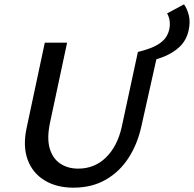

<svg xmlns="http://www.w3.org/2000/svg" viewBox="-20 -855 896 887"><path d="M319 12Q241 12 185.5 -22Q130 -56 107.5 -118Q85 -180 103 -264L187 -658H290L211 -288Q196 -217 209.5 -170Q223 -123 258 -99.5Q293 -76 341 -76Q417 -76 469.5 -127.5Q522 -179 542 -267L617 -615H710L633 -271Q615 -189 573.5 -125Q532 -61 468 -24.5Q404 12 319 12ZM623 -563 617 -615Q662 -626 691 -639.5Q720 -653 737 -671Q754 -689 761 -715Q766 -735 764 -755.5Q762 -776 752 -793L830 -835Q845 -814 852.5 -783.5Q860 -753 851 -713Q841 -669 810.5 -639.5Q780 -610 732.5 -591.5Q685 -573 623 -563Z"/></svg>

Font: Ysabeau Office SemiBold
Style: Italic
Weight: 600
Italic angle: -12°
Designer: Christian Thalmann (Catharsis Fonts)
Version: Version 2.001;gftools[0.9.30]; featfreeze: tnum,lnum,ss02